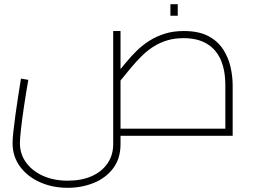

<svg xmlns="http://www.w3.org/2000/svg" viewBox="-20 -648 1210 916"><path d="M303 248Q230 248 170 221Q110 194 75 146Q40 98 40 35Q40 14 44 -22.5Q48 -59 54 -102.5Q60 -146 67 -191Q74 -236 80 -273L115 -267Q103 -198 94 -137Q85 -76 80 -31Q75 14 75 35Q75 87 104.5 127.5Q134 168 185.5 191Q237 214 303 214Q369 214 417.5 192.5Q466 171 493 131.5Q520 92 520 40V-500H555V40Q555 109 519.5 155.5Q484 202 426.5 225Q369 248 303 248ZM555 0V-34H1080L1055 -10V-241Q1055 -313 1033 -363Q1011 -413 966.5 -439.5Q922 -466 856 -466Q813 -466 778 -455.5Q743 -445 713 -426Q683 -407 657 -381.5Q631 -356 606 -326Q581 -296 555 -264L528 -285Q553 -316 578.5 -347Q604 -378 632 -405.5Q660 -433 693.5 -454Q727 -475 767 -487.5Q807 -500 857 -500Q928 -500 973.5 -476Q1019 -452 1044.5 -412.5Q1070 -373 1080 -328Q1090 -283 1090 -241V0ZM793 -573V-628H828V-573Z"/></svg>

Font: Cairo Play ExtraLight
Style: Regular
Weight: 250
Version: Version 3.119